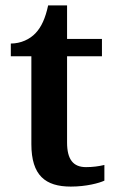

<svg xmlns="http://www.w3.org/2000/svg" viewBox="-20 -680 427 710"><path d="M242 10C299 10 347 -3 366 -12V-70C345 -65 323 -62 298 -62C251 -62 228 -90 228 -153V-472H357V-536H228V-660H158C148 -613 133 -580 112 -558C91 -535 57 -519 20 -519V-472H96V-147C96 -31 148 10 242 10Z"/></svg>

Font: Noto Serif Oriya SemiBold
Style: Regular
Weight: 600
Designer: David Williams
Foundry: Google LLC, David Williams
Version: Version 1.051